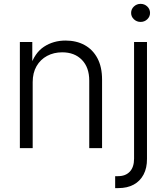

<svg xmlns="http://www.w3.org/2000/svg" viewBox="-20 -757 852 981"><path d="M147 -337.4V0H81.5V-542.5H145V-416H134.3Q156.7 -486.8 204.8 -518.3Q252.9 -549.8 314.9 -549.8Q370.1 -549.8 412.1 -526.9Q454.1 -503.9 477.8 -459.5Q501.5 -415 501.5 -350.1V0H436V-345.2Q436 -412.6 398.4 -451.2Q360.8 -489.7 297.9 -489.7Q254.9 -489.7 220.7 -471.4Q186.5 -453.1 166.7 -418.9Q147 -384.8 147 -337.4ZM665 -542.5H731V54.7Q731.4 101.1 713.6 134.8Q695.8 168.5 663.1 186.3Q630.4 204.1 584.5 204.1H568.4V143.1H583Q621.6 143.1 643.3 119.9Q665 96.7 665 53.7ZM698.2 -645Q678.7 -645 664.3 -658.4Q649.9 -671.9 649.9 -690.9Q649.9 -710.4 664.3 -723.9Q678.7 -737.3 698.2 -737.3Q718.3 -737.3 732.4 -723.9Q746.6 -710.4 746.6 -690.9Q746.6 -671.9 732.4 -658.4Q718.3 -645 698.2 -645Z"/></svg>

Font: Inter 16pt Light
Style: Regular
Weight: 300
Version: Version 4.001;git-66647c0bb